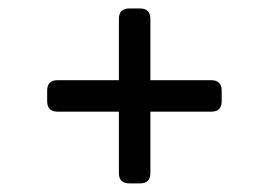

<svg xmlns="http://www.w3.org/2000/svg" viewBox="-20 -592 626 447"><path d="M281.2 -572.3H305.7Q330.1 -572.3 330.1 -547.9V-405.3H471.7Q496.1 -405.3 496.1 -380.9V-356.4Q496.1 -332 471.7 -332H330.1V-189.5Q330.1 -165 305.7 -165H281.2Q256.8 -165 256.8 -189.5V-332H114.3Q89.8 -332 89.8 -356.4V-380.9Q89.8 -405.3 114.3 -405.3H256.8V-547.9Q256.8 -572.3 281.2 -572.3Z"/></svg>

Font: Simply Mono
Style: Book
Weight: 400
Designer: Wojciech Kalinowski "wmk69" (wmk69@o2.pl)
Foundry: Wojciech Kalinowski "wmk69" (wmk69@o2.pl)
Version: Version 1.0.0